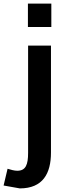

<svg xmlns="http://www.w3.org/2000/svg" viewBox="-70 -809 372 1066"><path d="M85 -659H215V-789H85ZM-28 128 -50 221 40 237C168 237 213 154 213 38V-556H86V40C86 105 73 139 26 139C8 139 -10 133 -28 128Z"/></svg>

Font: Bithumb Trading Sans Semibold
Style: Regular
Weight: 600
Designer: Ham Hyungwon
Foundry: Bithumb
Version: Version 0.500;FEAKit 1.0